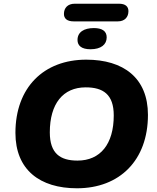

<svg xmlns="http://www.w3.org/2000/svg" viewBox="-20 -1002 845 1033"><path d="M394 11C624 11 776 -140 776 -384C776 -583 644 -681 444 -681C215 -681 63 -531 63 -287C63 -88 195 11 394 11ZM397 -138C304 -138 248 -176 248 -290C248 -444 319 -532 441 -532C534 -532 592 -495 592 -381C592 -227 520 -138 397 -138ZM376 -887H614C651 -887 671 -910 671 -942C671 -966 656 -982 620 -982H382C344 -982 324 -959 324 -927C324 -903 340 -887 376 -887ZM467 -737C523 -737 554 -762 554 -801C554 -835 529 -851 485 -851C433 -851 397 -830 397 -787C397 -756 419 -737 467 -737Z"/></svg>

Font: SN Pro Heavy
Style: Italic
Weight: 800
Italic angle: -9°
Designer: Tobias Whetton
Foundry: Supernotes
Version: Version 1.001;Glyphs 3.2 (3249)